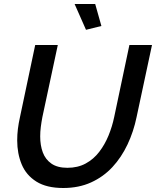

<svg xmlns="http://www.w3.org/2000/svg" viewBox="-20 -935 780 960"><path d="M296 5Q213 5 162 -27Q111 -59 88.5 -113Q66 -167 66 -233Q66 -262 69.5 -290.5Q73 -319 80 -350L156 -710H269L192 -350Q187 -324 184 -300Q181 -276 181 -253Q181 -208 194 -173Q207 -138 237 -117Q267 -96 317 -96Q369 -96 408.5 -117.5Q448 -139 476 -175.5Q504 -212 522.5 -257Q541 -302 551 -350L627 -710H740L663 -350Q648 -277 617.5 -212.5Q587 -148 542 -99.5Q497 -51 435.5 -23Q374 5 296 5ZM353 -915H456L487 -805L410 -786Z"/></svg>

Font: Raleway Thin SemiBold
Style: Italic
Weight: 600
Italic angle: -12°
Version: Version 4.026